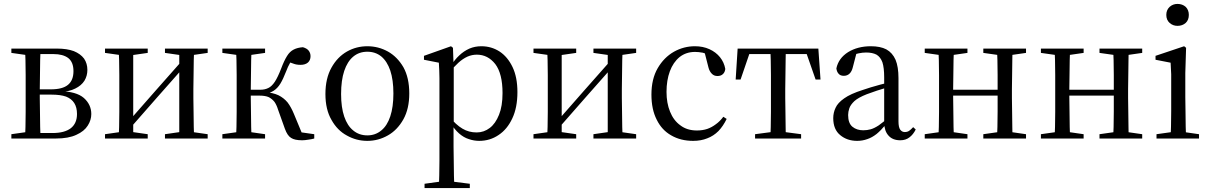

<svg xmlns="http://www.w3.org/2000/svg" viewBox="-20 -707 6168 980"><path d="M38 0H265Q330 0 370 -19Q410 -37 428 -66Q446 -94 446 -125Q446 -173 408 -207Q370 -240 285 -242L286 -238Q333 -239 364 -255Q395 -270 411 -295Q426 -320 426 -350Q426 -383 409 -408Q391 -432 357 -446Q322 -459 271 -459H38V-437L137 -423L147 -431H253Q301 -431 328 -411Q355 -390 355 -344Q355 -297 327 -274Q299 -251 240 -251H165V-224H243Q288 -224 317 -214Q345 -203 359 -181Q373 -159 373 -125Q373 -78 342 -53Q310 -28 248 -28H146L137 -36L38 -22ZM107 0H187Q186 -22 185 -59Q184 -96 184 -136Q183 -175 183 -206V-249Q183 -282 184 -323Q184 -363 185 -400Q186 -437 187 -459H107Q109 -437 110 -400Q110 -363 111 -324Q111 -284 111 -253V-206Q111 -175 111 -136Q110 -96 110 -59Q109 -22 107 0Z M516 0H734V-22L636 -36H614L516 -22ZM822 0H1040V-22L942 -36H919L822 -22ZM585 0H660V-459H585Q587 -437 588 -400Q588 -363 589 -324Q589 -284 589 -253V-206Q589 -175 589 -136Q588 -96 588 -59Q587 -22 585 0ZM640 -48 783 -211 927 -374H934L918 -407L773 -243L629 -79H616ZM895 0H971Q970 -22 969 -59Q968 -96 968 -136Q967 -175 967 -206V-253Q967 -284 968 -324Q968 -363 969 -400Q970 -437 971 -459H895ZM516 -437 615 -423H637L734 -437V-459H516ZM822 -437 920 -423H943L1040 -437V-459H822Z M1115 0H1333V-22L1236 -36H1214L1115 -22ZM1115 -437 1214 -423H1236L1333 -437V-459H1115ZM1184 0H1264Q1263 -22 1262 -59Q1261 -96 1261 -137Q1260 -177 1260 -209V-250Q1260 -283 1261 -323Q1261 -363 1262 -400Q1263 -437 1264 -459H1184Q1186 -437 1187 -400Q1187 -363 1188 -324Q1188 -284 1188 -253V-206Q1188 -175 1188 -136Q1187 -96 1187 -59Q1186 -22 1184 0ZM1434 -50Q1447 -14 1466 -3Q1484 9 1522 9Q1536 9 1553 6Q1570 4 1584 0V-22L1479 -37L1529 -8L1480 -126Q1466 -160 1448 -184Q1429 -207 1401 -221Q1373 -234 1331 -237V-226Q1358 -232 1377 -244Q1396 -256 1411 -280Q1425 -303 1441 -344Q1449 -366 1460 -385Q1470 -404 1483 -419L1447 -393Q1462 -388 1478 -382Q1493 -376 1514 -376Q1538 -376 1552 -388Q1565 -400 1565 -420Q1565 -436 1556 -448Q1547 -460 1526 -466Q1498 -464 1479 -454Q1459 -444 1445 -421Q1430 -397 1415 -357Q1398 -313 1383 -290Q1367 -266 1350 -258Q1332 -249 1310 -249H1221V-219H1304Q1334 -219 1352 -211Q1369 -202 1381 -187Q1392 -171 1399 -148Z M1855 12Q1911 12 1960 -16Q2008 -43 2039 -98Q2069 -152 2069 -230Q2069 -310 2039 -364Q2008 -417 1960 -444Q1911 -471 1855 -471Q1799 -471 1751 -444Q1702 -416 1672 -362Q1641 -307 1641 -227Q1641 -148 1672 -95Q1702 -41 1751 -15Q1799 12 1855 12ZM1855 -16Q1813 -16 1783 -41Q1753 -65 1737 -112Q1721 -159 1721 -227Q1721 -297 1737 -345Q1753 -393 1783 -418Q1813 -443 1855 -443Q1896 -443 1926 -419Q1956 -394 1972 -347Q1988 -299 1988 -230Q1988 -161 1972 -113Q1956 -65 1926 -41Q1896 -16 1855 -16Z M2147 253H2378V231L2267 217H2248L2147 231ZM2220 253H2299Q2298 226 2297 189Q2296 153 2296 113Q2295 74 2295 41V-72L2296 -77V-375L2295 -378L2292 -463L2282 -471L2144 -422V-402L2220 -387Q2221 -367 2222 -348Q2222 -329 2223 -308Q2223 -286 2223 -258V41Q2223 74 2223 113Q2222 153 2222 189Q2221 226 2220 253ZM2426 12Q2481 12 2525 -18Q2569 -47 2595 -103Q2621 -158 2621 -237Q2621 -313 2596 -365Q2571 -417 2530 -444Q2488 -471 2437 -471Q2404 -471 2376 -459Q2347 -446 2324 -424Q2300 -402 2282 -371H2266L2273 -336Q2297 -366 2320 -387Q2342 -407 2366 -418Q2389 -428 2414 -428Q2470 -428 2508 -380Q2545 -331 2545 -232Q2545 -165 2527 -121Q2509 -76 2480 -54Q2450 -31 2413 -31Q2373 -31 2341 -50Q2308 -69 2271 -114L2263 -81H2279Q2299 -47 2323 -26Q2347 -5 2373 3Q2399 12 2426 12Z M2703 0H2921V-22L2823 -36H2801L2703 -22ZM3009 0H3227V-22L3129 -36H3106L3009 -22ZM2772 0H2847V-459H2772Q2774 -437 2775 -400Q2775 -363 2776 -324Q2776 -284 2776 -253V-206Q2776 -175 2776 -136Q2775 -96 2775 -59Q2774 -22 2772 0ZM2827 -48 2970 -211 3114 -374H3121L3105 -407L2960 -243L2816 -79H2803ZM3082 0H3158Q3157 -22 3156 -59Q3155 -96 3155 -136Q3154 -175 3154 -206V-253Q3154 -284 3155 -324Q3155 -363 3156 -400Q3157 -437 3158 -459H3082ZM2703 -437 2802 -423H2824L2921 -437V-459H2703ZM3009 -437 3107 -423H3130L3227 -437V-459H3009Z M3518 12Q3558 12 3590 -1Q3622 -13 3647 -38Q3671 -63 3689 -100L3672 -111Q3655 -88 3634 -73Q3613 -57 3590 -49Q3566 -41 3537 -41Q3487 -41 3453 -67Q3418 -92 3400 -137Q3382 -181 3382 -238Q3382 -297 3399 -343Q3416 -389 3449 -416Q3482 -442 3528 -442Q3545 -442 3567 -438Q3588 -433 3606 -416L3575 -445L3596 -363Q3601 -343 3613 -331Q3624 -319 3642 -319Q3660 -319 3670 -329Q3680 -338 3682 -355Q3676 -389 3655 -415Q3634 -441 3601 -456Q3568 -471 3527 -471Q3470 -471 3420 -443Q3369 -414 3337 -359Q3305 -304 3305 -224Q3305 -149 3332 -96Q3358 -43 3406 -16Q3454 12 3518 12Z M3735 -301H3760L3811 -450L3773 -431H4131L4091 -450L4143 -301H4168L4157 -459H3745ZM3834 0H4069V-22L3963 -36H3940L3834 -22ZM3912 0H3991Q3990 -22 3990 -59Q3989 -96 3989 -136Q3988 -175 3988 -206V-253Q3988 -284 3989 -324Q3989 -363 3990 -400Q3990 -437 3991 -459H3912Q3913 -437 3914 -400Q3914 -363 3915 -324Q3915 -284 3915 -253V-206Q3915 -175 3915 -136Q3914 -96 3914 -59Q3913 -22 3912 0Z M4355 12Q4382 12 4407 3Q4431 -5 4454 -23Q4476 -41 4500 -70H4530L4520 -112Q4487 -82 4465 -67Q4442 -52 4424 -47Q4406 -42 4386 -42Q4353 -42 4331 -60Q4309 -78 4309 -120Q4309 -136 4315 -154Q4321 -172 4341 -191Q4361 -209 4404 -226Q4424 -233 4455 -244Q4486 -254 4532 -268V-290Q4500 -282 4473 -275Q4446 -267 4424 -261Q4402 -254 4384 -248Q4321 -228 4289 -205Q4256 -182 4245 -157Q4233 -132 4233 -104Q4233 -46 4269 -17Q4304 12 4355 12ZM4575 9Q4603 9 4622 -6Q4641 -20 4654 -46L4641 -58Q4629 -45 4620 -39Q4611 -33 4598 -33Q4584 -33 4575 -45Q4566 -57 4566 -88V-308Q4566 -366 4551 -402Q4535 -438 4504 -455Q4473 -471 4425 -471Q4358 -471 4309 -441Q4260 -410 4249 -358Q4251 -341 4260 -331Q4269 -320 4287 -320Q4305 -320 4317 -332Q4328 -343 4333 -364L4354 -445L4321 -423Q4344 -431 4364 -435Q4383 -439 4401 -439Q4433 -439 4454 -428Q4474 -416 4484 -389Q4493 -361 4493 -312V-83V-80Q4494 -38 4515 -15Q4536 9 4575 9Z M4769 0H4849Q4848 -22 4847 -59Q4846 -96 4846 -138Q4845 -179 4845 -213V-253Q4845 -284 4846 -324Q4846 -363 4847 -400Q4848 -437 4849 -459H4769Q4771 -437 4772 -400Q4772 -363 4773 -324Q4773 -284 4773 -253V-206Q4773 -175 4773 -136Q4772 -96 4772 -59Q4771 -22 4769 0ZM5068 0H5148Q5147 -22 5147 -59Q5146 -96 5146 -136Q5145 -175 5145 -206V-253Q5145 -284 5146 -324Q5146 -363 5147 -400Q5147 -437 5148 -459H5068Q5070 -437 5071 -400Q5071 -363 5072 -324Q5072 -284 5072 -253V-213Q5072 -179 5072 -138Q5071 -96 5071 -59Q5070 -22 5068 0ZM4700 0H4918V-22L4821 -36H4799L4700 -22ZM4700 -437 4799 -423H4821L4918 -437V-459H4700ZM4999 0H5217V-22L5120 -36H5098L4999 -22ZM4999 -437 5098 -423H5120L5217 -437V-459H4999ZM4807 -219H5107V-249H4807Z M5362 0H5442Q5441 -22 5440 -59Q5439 -96 5439 -138Q5438 -179 5438 -213V-253Q5438 -284 5439 -324Q5439 -363 5440 -400Q5441 -437 5442 -459H5362Q5364 -437 5365 -400Q5365 -363 5366 -324Q5366 -284 5366 -253V-206Q5366 -175 5366 -136Q5365 -96 5365 -59Q5364 -22 5362 0ZM5661 0H5741Q5740 -22 5740 -59Q5739 -96 5739 -136Q5738 -175 5738 -206V-253Q5738 -284 5739 -324Q5739 -363 5740 -400Q5740 -437 5741 -459H5661Q5663 -437 5664 -400Q5664 -363 5665 -324Q5665 -284 5665 -253V-213Q5665 -179 5665 -138Q5664 -96 5664 -59Q5663 -22 5661 0ZM5293 0H5511V-22L5414 -36H5392L5293 -22ZM5293 -437 5392 -423H5414L5511 -437V-459H5293ZM5592 0H5810V-22L5713 -36H5691L5592 -22ZM5592 -437 5691 -423H5713L5810 -437V-459H5592ZM5400 -219H5700V-249H5400Z M5883 0H6100V-22L6003 -36H5983L5883 -22ZM5954 0H6034Q6033 -23 6032 -61Q6031 -99 6031 -140Q6030 -180 6030 -211V-334L6034 -463L6024 -471L5878 -422V-402L5955 -387Q5957 -357 5958 -328Q5958 -299 5958 -258V-211Q5958 -180 5958 -140Q5957 -99 5957 -61Q5956 -23 5954 0ZM5990 -575Q6015 -575 6032 -590Q6048 -605 6048 -631Q6048 -656 6032 -672Q6015 -687 5990 -687Q5967 -687 5950 -672Q5933 -656 5933 -631Q5933 -605 5950 -590Q5967 -575 5990 -575Z"/></svg>

Font: Source Serif 4 48pt
Style: Regular
Weight: 400
Designer: Frank Grie√ühammer
Foundry: Adobe Systems Incorporated
Version: Version 4.004;hotconv 1.0.116;makeotfexe 2.5.65601